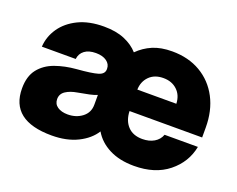

<svg xmlns="http://www.w3.org/2000/svg" viewBox="-91 -685 1054 854"><g transform="rotate(20 436.0 -257.5)"><path d="M606 10.7Q537.6 10.7 488.8 -14.2Q439.9 -39.1 414.6 -82.5Q389.2 -42 337.9 -16.6Q286.6 8.8 215.8 8.8Q21 8.8 21 -143.6Q21 -201.2 48.1 -235.4Q75.2 -269.5 120.6 -285.9Q166 -302.2 220.7 -306.6Q290 -312 318.4 -320.6Q346.7 -329.1 346.7 -352.1V-354.5Q346.7 -376 327.9 -389.6Q309.1 -403.3 276.9 -403.3Q243.2 -403.3 223.4 -388.4Q203.6 -373.5 200.7 -347.7H40.5Q43.5 -396 71.5 -436.8Q99.6 -477.5 149.9 -502Q200.2 -526.4 270.5 -526.4Q328.1 -526.4 368.4 -509.3Q408.7 -492.2 433.6 -463.9Q463.4 -493.7 501.7 -510Q540 -526.4 593.3 -526.4Q670.4 -526.4 727.8 -492.7Q785.2 -459 816.9 -398.7Q848.6 -338.4 848.6 -258.3V-211.9H504.9Q506.3 -167.5 531 -140.9Q555.7 -114.3 600.1 -114.3Q632.3 -114.3 655.5 -127.9Q678.7 -141.6 687.5 -166H845.2Q830.6 -89.8 768.1 -39.6Q705.6 10.7 606 10.7ZM251 -103.5Q291 -103.5 319.6 -125.5Q348.1 -147.5 348.1 -185.1V-231Q334.5 -225.1 312 -220.2Q289.6 -215.3 258.8 -210Q226.1 -204.6 205.1 -190.7Q184.1 -176.8 184.1 -152.3Q184.1 -128.9 202.6 -116.2Q221.2 -103.5 251 -103.5ZM504.9 -313.5H689.5Q688 -353.5 662.6 -377.4Q637.2 -401.4 597.2 -401.4Q555.2 -401.4 530.5 -376.5Q505.9 -351.6 504.9 -313.5Z"/></g></svg>

Font: Inter Display Extra Bold
Style: Regular
Weight: 800
Designer: Rasmus Andersson
Foundry: rsms
Version: Version 4.000;git-4fc901f